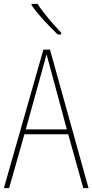

<svg xmlns="http://www.w3.org/2000/svg" viewBox="-20 -1037 477 991"><path d="M174 -1017H143V-1010C177 -960 236 -899 278 -859H296V-868C255 -912 207 -965 174 -1017ZM410 -66H437L238 -781H204L0 -66H27L106 -344H332ZM243 -673 325 -369H113L197 -672C206 -704 213 -728 220 -757C228 -726 235 -703 243 -673Z"/></svg>

Font: Noto Sans Malayalam UI Condensed Thin
Style: Regular
Weight: 100
Width: 3
Designer: Jelle Bosma - Monotype Design Team
Foundry: Monotype Imaging Inc.
Version: Version 2.104